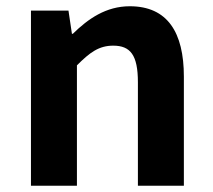

<svg xmlns="http://www.w3.org/2000/svg" viewBox="-20 -594 681 614"><path d="M79 0H226V-385C267 -426 296 -448 342 -448C397 -448 421 -418 421 -331V0H568V-349C568 -490 516 -574 395 -574C319 -574 262 -534 213 -486H210L199 -560H79Z"/></svg>

Font: Source Han Sans JP
Style: Bold
Weight: 700
Designer: Ryoko NISHIZUKA 西塚涼子 (kana, bopomofo & ideographs); Paul D. Hunt (Latin, Greek & Cyrillic); Sandoll Communications 산돌커뮤니
Foundry: Adobe
Version: Version 2.002;hotconv 1.0.116;makeotfexe 2.5.65601